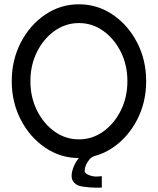

<svg xmlns="http://www.w3.org/2000/svg" viewBox="-20 -727 735 894"><path d="M347.7 -619.6Q285.2 -619.6 233.9 -583Q182.6 -546.4 152.1 -485.1Q121.6 -423.8 121.6 -349.1Q121.6 -274.4 152.1 -212.9Q182.6 -151.4 233.9 -114.7Q285.2 -78.1 347.7 -78.1Q409.7 -78.1 460.9 -114.7Q512.2 -151.4 542.7 -212.9Q573.2 -274.4 573.2 -349.1Q573.2 -423.8 542.7 -485.1Q512.2 -546.4 460.9 -583Q409.7 -619.6 347.7 -619.6ZM347.2 8.8Q261.2 8.8 190.4 -39.6Q119.1 -87.9 76.9 -169.2Q34.7 -250.5 34.7 -349.1Q34.7 -447.8 76.9 -529.1Q119.1 -610.4 190.2 -658.7Q261.2 -707 347.7 -707Q434.1 -707 505.1 -658.7Q576.2 -610.4 618.4 -529.1Q660.6 -447.8 660.6 -349.1Q660.6 -250.5 618.4 -169.2Q576.2 -87.9 505.4 -39.6Q465.3 -12.2 420.4 -0.5Q405.3 4.4 396 16.1Q386.2 27.8 380.4 41.3Q374.5 54.7 374.5 66.4V70.8Q374.5 79.6 393.6 87.9Q410.2 95.2 429.7 95.2L454.1 93.3V146.5L428.2 147Q398.9 147 362.5 141.4Q326.2 135.7 315.4 106.9Q313.5 99.1 313.5 90.3Q313.5 73.2 323.2 48.8Q331.1 28.8 347.2 8.8Z"/></svg>

Font: Qaz
Style: Regular
Weight: 400
Designer: GGBotNet
Foundry: f0n7
Version: 0.70